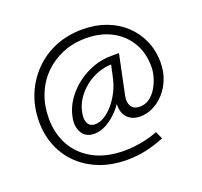

<svg xmlns="http://www.w3.org/2000/svg" viewBox="-133 -755 1143 1085"><g transform="rotate(-20 439.0 -213.0)"><path d="M455 177Q365 177 292 149Q219 121 167 71Q115 21 87 -47Q59 -115 59 -195Q59 -281 89 -355Q119 -429 173.5 -485Q228 -541 302.5 -572Q377 -603 466 -603Q544 -603 608.5 -579Q673 -555 720 -511Q767 -467 793 -407.5Q819 -348 819 -276Q819 -222 801 -176.5Q783 -131 753 -98Q723 -65 685.5 -46.5Q648 -28 608 -28Q552 -28 523.5 -67.5Q495 -107 513 -181L536 -250L569 -281Q558 -230 533.5 -184Q509 -138 476 -102.5Q443 -67 405.5 -46Q368 -25 331 -25Q279 -25 256.5 -64Q234 -103 246 -157Q256 -208 286.5 -253Q317 -298 361.5 -332.5Q406 -367 459 -386.5Q512 -406 567 -406H616L567 -171Q558 -131 573 -106Q588 -81 624 -81Q657 -81 682.5 -99.5Q708 -118 725.5 -147Q743 -176 752.5 -209Q762 -242 762 -272Q762 -356 724.5 -418Q687 -480 621 -514.5Q555 -549 467 -549Q390 -549 326 -522Q262 -495 215 -447.5Q168 -400 142.5 -335.5Q117 -271 117 -194Q117 -103 156.5 -31.5Q196 40 272.5 81.5Q349 123 458 123Q507 123 559.5 113.5Q612 104 660 85L680 130Q626 152 571 164.5Q516 177 455 177ZM353 -74Q381 -74 410 -92Q439 -110 464.5 -140.5Q490 -171 508.5 -208Q527 -245 535 -282L557 -382L584 -361H560Q515 -361 472.5 -345.5Q430 -330 395 -302Q360 -274 336 -237Q312 -200 305 -157Q298 -118 311 -96Q324 -74 353 -74Z"/></g></svg>

Font: Ysabeau Office
Style: Italic
Weight: 400
Italic angle: -12°
Designer: Christian Thalmann (Catharsis Fonts)
Version: Version 2.001;gftools[0.9.30]; featfreeze: tnum,lnum,ss02